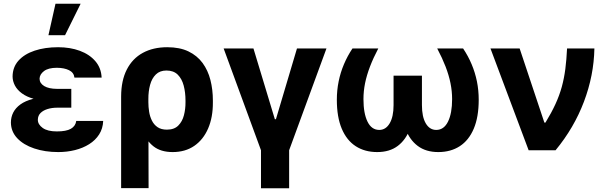

<svg xmlns="http://www.w3.org/2000/svg" viewBox="-20 -806 3261 1030"><path d="M252.9 -285.9H362.5V-228.3H285.7Q259.2 -228.3 235.6 -221.2Q212.1 -214.2 197.7 -200Q183.3 -185.8 183 -163.5Q183.1 -138.1 209.3 -119.5Q235.5 -100.9 284.8 -101Q335.3 -100.9 360.3 -115.2Q385.3 -129.6 389.1 -157.4H533.6Q531.9 -116.2 511.9 -84.9Q491.9 -53.6 458.4 -32.6Q424.9 -11.5 382.3 -0.9Q339.7 9.8 292.6 9.8Q221.2 9.8 163.6 -9.6Q106.1 -28.9 72.5 -64.5Q39 -100 38.5 -148.6Q38.5 -177.6 51.1 -202.5Q63.8 -227.3 89.7 -246Q115.6 -264.7 156.2 -275.3Q196.8 -285.9 252.9 -285.9ZM362.5 -264.6H252.9Q200.4 -264.6 161.7 -275.6Q122.9 -286.5 97.7 -305.1Q72.5 -323.6 60.1 -347Q47.8 -370.4 47.5 -395.1Q47.8 -445.9 79.3 -480.9Q110.8 -515.9 165.9 -534.3Q221 -552.7 291.8 -552.7Q356.3 -552.7 408.3 -533.5Q460.2 -514.3 491.5 -477.8Q522.8 -441.4 525.2 -389.8H379.3Q376.1 -416.9 350.2 -429.5Q324.4 -442.2 284.2 -442.4Q239.2 -442.2 216 -424.7Q192.8 -407.1 192.2 -383.4Q192.8 -359.1 217.2 -344.3Q241.7 -329.5 285.7 -329.3H362.5ZM239.8 -617 277.7 -785.9H412.5L328.9 -617Z M629.8 203.1V-288.5Q630.1 -374.2 660.4 -433.2Q690.6 -492.1 746.1 -522.4Q801.7 -552.7 877.1 -552.7Q944.2 -552.7 991 -530.2Q1037.7 -507.6 1066.7 -468.2Q1095.6 -428.7 1108.8 -377Q1122 -325.3 1122 -266.8V-257Q1122.5 -176.9 1096.5 -116.8Q1070.6 -56.8 1022.3 -23.5Q973.9 9.8 906.2 9.8Q842.8 9.8 803.6 -20.8Q764.5 -51.5 742.6 -106.2Q720.8 -160.9 708.5 -233L775.9 -257.8Q775.9 -233 779.9 -207.1Q784 -181.2 794.8 -159.3Q805.6 -137.3 825.1 -123.9Q844.7 -110.5 875.3 -110.5Q914.6 -110.5 936.3 -132.3Q958 -154 966.7 -187.7Q975.4 -221.5 975.1 -257V-266.8Q975.1 -310.4 965.4 -346.9Q955.8 -383.4 933.4 -405.6Q911.1 -427.7 872.9 -427.7Q837.7 -427.7 816.2 -406.7Q794.6 -385.7 785.2 -350.8Q775.7 -315.9 775.9 -274.2L777.1 203.1Z M1380.1 204.1V0L1179.8 -545.9H1339.7L1454.4 -166.6H1460.3L1573.1 -545.9H1731.3L1531.1 0V204.1Z M1870.8 -545.9H2009.3Q1982.3 -494.6 1964.7 -448.4Q1947.1 -402.2 1938.4 -359.5Q1929.8 -316.7 1929.8 -274.4Q1929.8 -197.7 1951.6 -153.3Q1973.3 -109 2014.6 -109Q2049.5 -109 2070.4 -144.3Q2091.3 -179.6 2091.3 -242.2V-400H2201.7V-256.8Q2201.7 -176.6 2179.7 -116.6Q2157.8 -56.5 2114.1 -23.4Q2070.3 9.8 2003.6 9.8Q1937 9.8 1888.4 -21.6Q1839.8 -53 1813.4 -115.5Q1787 -177.9 1787 -270.9Q1787 -321.7 1796.7 -369.3Q1806.3 -416.9 1825.1 -461.2Q1843.8 -505.6 1870.8 -545.9ZM2325.5 -545.9H2464.4Q2491.6 -505.4 2510.2 -461.1Q2528.8 -416.9 2538.5 -369.3Q2548.1 -321.7 2548.1 -270.9Q2548.1 -178.3 2521.6 -115.8Q2495.1 -53.2 2446.4 -21.7Q2397.8 9.8 2331.2 9.8Q2264.7 9.8 2220.8 -23.3Q2176.8 -56.3 2154.9 -116.4Q2133.1 -176.4 2133.1 -256.8V-400H2243.5V-242.2Q2243.5 -179 2264.2 -144Q2284.9 -109 2320.2 -109Q2361.4 -109 2383.4 -153.6Q2405.4 -198.2 2405.4 -274.4Q2405.4 -316.5 2396.7 -359.6Q2388.1 -402.6 2370.3 -448.8Q2352.4 -495 2325.5 -545.9Z M2815.9 0 2611.2 -545.9H2767.7L2900.3 -148.4H2906.2Q2938.6 -201.4 2959.9 -247.9Q2981.2 -294.4 2993.8 -340.2Q3006.3 -386 3012.8 -436.1Q3019.2 -486.1 3022 -545.9H3168.7Q3165.9 -401.3 3112.7 -260.7Q3059.6 -120.2 2960.4 0Z"/></svg>

Font: GitLab Sans
Style: Regular
Weight: 400
Designer: Rasmus Andersson
Foundry: Modifications by GitLab B.V., manufactured by rsms
Version: Version 4.000;git-c8fb6b7